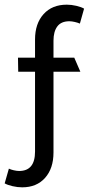

<svg xmlns="http://www.w3.org/2000/svg" viewBox="-20 -722 380 822"><path d="M130 -415V-73Q130 10 62 10Q52 10 39 7Q26 4 18 0L0 63Q12 70 33.5 75Q55 80 75 80Q137 80 173 39.5Q209 -1 209 -69V-415H324L298 -475H209V-548Q209 -587 225.5 -609Q242 -631 277 -631Q287 -631 300 -628Q313 -625 322 -621L340 -685Q328 -692 307 -697Q286 -702 266 -702Q203 -702 166.5 -661.5Q130 -621 130 -553V-475H57L58 -415Z"/></svg>

Font: Catamaran
Style: Regular
Weight: 400
Designer: Pria Ravichandran
Version: Version 1.000;PS 001.000;hotconv 1.0.70;makeotf.lib2.5.58329